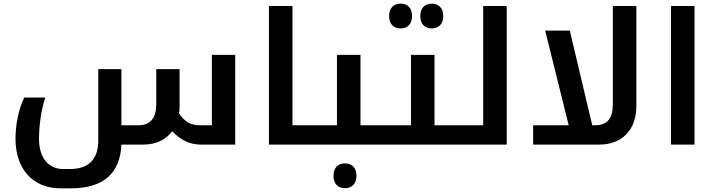

<svg xmlns="http://www.w3.org/2000/svg" viewBox="-20 -793 3929 1053"><path d="M1082 0H1270V-492H1142V-106H1080C1026 -106 995 -122 962 -171C964 -182 965 -194 965 -207V-414H837V-222C837 -146 805 -106 739 -106H646V-414H519V-25C519 78 470 134 363 134H326C245 134 194 71 194 -31C194 -110 207 -192 228 -258H113C82 -195 65 -110 65 -32C65 132 158 240 313 240H367C547 240 638 159 646 0H764C836 0 889 -26 924 -73C974 -22 1024 0 1082 0Z M1711 -106H1584V-760H1455V0H1711C1714 0 1716 -2 1716 -5V-102C1716 -105 1714 -106 1711 -106Z M1872 239C1911 239 1935 213 1935 171C1935 129 1912 103 1872 103C1832 103 1809 129 1809 171C1809 214 1833 239 1872 239Z M1701 0H2087C2090 0 2092 -2 2092 -5V-102C2092 -105 2090 -106 2087 -106H1957V-492H1828V-106H1701C1698 -106 1696 -105 1696 -102V-5C1696 -2 1698 0 1701 0Z M2177 -637C2215 -637 2240 -662 2240 -705C2240 -748 2216 -773 2177 -773C2139 -773 2114 -749 2114 -705C2114 -661 2139 -637 2177 -637ZM2348 -637C2387 -637 2411 -663 2411 -705C2411 -747 2387 -773 2348 -773C2309 -773 2285 -748 2285 -705C2285 -662 2309 -637 2348 -637Z M2077 0H2513C2516 0 2518 -2 2518 -5V-102C2518 -105 2516 -106 2513 -106H2363V-492H2234V-106H2077C2074 -106 2072 -105 2072 -102V-5C2072 -2 2074 0 2077 0Z M2503 0H2759V-760H2630V-106H2503C2500 -106 2498 -105 2498 -102V-5C2498 -2 2500 0 2503 0Z M3103 -90H3232L3105 -625H2970Z M3242 -106H2904V0H3267C3392 0 3470 -82 3470 -210V-760H3341V-222C3341 -142 3310 -106 3242 -106Z M3660 -760V0H3789V-760Z"/></svg>

Font: Noto Kufi Arabic SemiBold
Style: Regular
Weight: 600
Designer: Monotype Design Team, David Williams, Khaled Hosny
Foundry: Google LLC
Version: Version 2.109